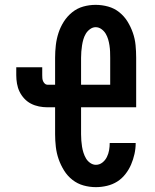

<svg xmlns="http://www.w3.org/2000/svg" viewBox="-20 -763 640 791"><path d="M375 8Q349 8 324 1Q299 -6 278.5 -22Q258 -38 244 -60.5Q230 -83 221.5 -107.5Q213 -132 210 -158Q207 -184 207 -210V-321H175Q158 -321 140.5 -324.5Q123 -328 107.5 -336Q92 -344 80 -357Q68 -370 60.5 -385.5Q53 -401 50 -418.5Q47 -436 47 -453V-486H154V-453Q154 -447 154.5 -440.5Q155 -434 157.5 -428.5Q160 -423 164.5 -418.5Q169 -414 175 -414H207V-525Q207 -551 210 -577Q213 -603 221 -627.5Q229 -652 243 -674Q257 -696 277.5 -712.5Q298 -729 323 -736Q348 -743 374 -743Q400 -743 425.5 -736Q451 -729 471.5 -712.5Q492 -696 505.5 -674Q519 -652 527.5 -627.5Q536 -603 538.5 -577Q541 -551 541 -525V-321H314V-210Q314 -197 315 -184Q316 -171 318 -158.5Q320 -146 324 -133.5Q328 -121 334.5 -110Q341 -99 352 -91.5Q363 -84 375 -84Q390 -84 402 -93.5Q414 -103 420.5 -116.5Q427 -130 429.5 -144.5Q432 -159 432 -174H539Q539 -151 534 -128.5Q529 -106 520 -85Q511 -64 496.5 -45.5Q482 -27 463 -15Q444 -3 421 2.5Q398 8 375 8ZM314 -414H434V-525Q434 -538 433.5 -550.5Q433 -563 431 -576Q429 -589 425.5 -601Q422 -613 415.5 -624Q409 -635 398 -643Q387 -651 374 -651Q362 -651 351 -643Q340 -635 333.5 -624Q327 -613 323.5 -601Q320 -589 318 -576Q316 -563 315 -550.5Q314 -538 314 -525Z"/></svg>

Font: Zed Mono Semibold Extended
Style: Regular
Weight: 600
Width: 7
Monospace: yes
Designer: Belleve Invis
Foundry: Belleve Invis
Version: Version 1.0.0; ttfautohint (v1.8.4)